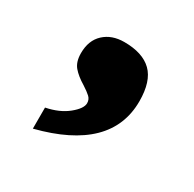

<svg xmlns="http://www.w3.org/2000/svg" viewBox="-77 -729 447 442"><g transform="rotate(30 146.5 -508.0)"><path d="M56 -425Q91 -432 113 -450Q135 -468 135 -482Q135 -492 128 -498.5Q121 -505 107 -514Q87 -526 76 -539Q65 -552 65 -575Q65 -609 85.5 -628Q106 -647 139 -647Q188 -647 212.5 -623Q237 -599 237 -546Q237 -415 56 -369Z"/></g></svg>

Font: Noto Serif Hebrew Black
Style: Regular
Weight: 900
Designer: Monotype Design Team
Foundry: Monotype Imaging Inc.
Version: Version 1.000